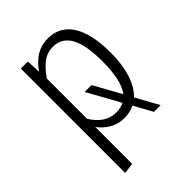

<svg xmlns="http://www.w3.org/2000/svg" viewBox="-214 -638 946 946"><g transform="rotate(-45 259.5 -164.5)"><path d="M387 -28 453 92H406L353 -5Q322 11 283 11Q241 11 207 -8Q173 -27 149 -60V197L93 205V-523H142L146 -448Q204 -534 291 -534Q375 -534 418.5 -465Q462 -396 462 -264Q462 -183 442.5 -122.5Q423 -62 387 -28ZM328 -49 234 -219H282L361 -76Q403 -130 403 -264Q403 -378 372.5 -432.5Q342 -487 281 -487Q240 -487 208.5 -463Q177 -439 149 -397V-117Q198 -37 273 -37Q304 -37 328 -49Z"/></g></svg>

Font: Fira Sans Condensed Light
Style: Regular
Weight: 300
Width: 3
Designer: bBox Type GmbH & Carrois Corporate GbR & Edenspiekermann AG
Foundry: bBox Type GmbH & Carrois Corporate GbR & Edenspiekermann AG
Version: Version 4.301